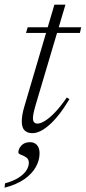

<svg xmlns="http://www.w3.org/2000/svg" viewBox="-44 -574 376 842"><path d="M70 -429.5 77.5 -454.5H312L306.5 -429.5ZM113 -116Q109 -102 106 -90.5Q103 -79 101.8 -70.8Q100.5 -62.5 100.5 -56Q100.5 -43 105.8 -37.5Q111 -32 120.5 -32Q133.5 -32 153.2 -44Q173 -56 197.2 -81.2Q221.5 -106.5 249 -146.5L260.5 -139Q236 -98.5 213.5 -70.2Q191 -42 170.5 -24.5Q150 -7 132 1.5Q114 10 98 10Q76.5 10 64 -2Q51.5 -14 51.5 -42Q51.5 -54.5 54.2 -71.2Q57 -88 64 -111L194.5 -553.5H243ZM36.5 94.5Q36.5 78.5 50 64Q63.5 49.5 87.5 49.5Q106.5 49.5 118 62Q129.5 74.5 129.5 98.5Q129.5 129 113 158.5Q96.5 188 62.8 211.8Q29 235.5 -24 249L-22 230Q14.5 220 37.5 205.2Q60.5 190.5 71.5 173.5Q82.5 156.5 82.5 140Q82.5 124 71 116.2Q59.5 108.5 48 104.5Q36.5 100.5 36.5 94.5Z"/></svg>

Font: Newsreader 36pt Light
Style: Italic
Weight: 300
Italic angle: -17°
Designer: Hugues Gentile
Foundry: Production Type
Version: Version 1.003